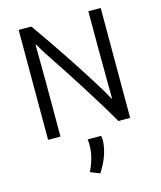

<svg xmlns="http://www.w3.org/2000/svg" viewBox="-139 -791 979 1171"><g transform="rotate(-15 351.0 -205.0)"><path d="M325 62H411C411 72 415 86 414 95C409 168 385 220 347 282L287 258C312 207 328 153 328 102C328 90 328 74 325 62ZM610 2H536C452 -145 320 -350 213 -510C192 -541 174 -580 168 -580C168 -540 170 -425 170 -343V2H92V-692H172C277 -545 402 -357 497 -201C516 -169 528 -143 534 -137C534 -205 532 -342 532 -441V-692H610Z"/></g></svg>

Font: Repo Regular
Style: Regular
Weight: 400
Designer: Stefan Peev
Foundry: Context Ltd
Version: Version 1.502